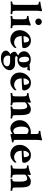

<svg xmlns="http://www.w3.org/2000/svg" viewBox="1592 -2310 932 4155"><g transform="rotate(90 2057.5 -233.0)"><path d="M85.9 -544.9Q85.9 -575.2 79.1 -591.8Q76.2 -599.6 54.7 -604.5Q33.2 -609.4 20.5 -609.4Q18.6 -609.4 17.6 -616.2Q16.6 -623 17.6 -630.9Q18.6 -638.7 20.5 -640.6Q50.8 -643.6 81.5 -648.4Q112.3 -653.3 133.8 -658.2Q155.3 -663.1 172.4 -668Q189.5 -672.9 199.2 -675.8L209 -678.7Q212.9 -677.7 217.8 -671.9Q222.7 -666 223.6 -662.1Q212.9 -601.6 212.9 -562.5V-141.6Q212.9 -69.3 220.7 -49.8Q225.6 -37.1 283.2 -32.2Q287.1 -27.3 286.6 -14.2Q286.1 -1 283.2 3.9Q216.8 -2.9 149.4 -2.9Q82 -2.9 15.6 3.9Q12.7 -1 12.2 -14.2Q11.7 -27.3 15.6 -32.2Q73.2 -37.1 78.1 -49.8Q85.9 -69.3 85.9 -141.6Z M524.4 -301.8V-141.6Q524.4 -69.3 532.2 -49.8Q537.1 -36.1 587.9 -32.2Q591.8 -27.3 591.3 -14.2Q590.8 -1 587.9 3.9Q521.5 -2.9 460.9 -2.9Q393.6 -2.9 327.1 3.9Q324.2 -1 323.7 -14.2Q323.2 -27.3 327.1 -32.2Q384.8 -37.1 389.6 -49.8Q397.5 -69.3 397.5 -141.6V-253.9Q397.5 -317.4 388.7 -334Q383.8 -343.8 361.3 -348.6Q338.9 -353.5 327.1 -353.5Q324.2 -355.5 324.2 -369.6Q324.2 -383.8 328.1 -383.8Q378.9 -387.7 432.1 -403.3Q485.4 -418.9 518.6 -435.5Q523.4 -434.6 529.3 -428.2Q535.2 -421.9 535.2 -418.9Q528.3 -399.4 525.4 -363.3Q524.4 -341.8 524.4 -301.8ZM401.4 -551.8Q380.9 -572.3 380.9 -601.6Q380.9 -630.9 401.4 -651.4Q421.9 -671.9 451.2 -671.9Q480.5 -671.9 501.5 -651.4Q522.5 -630.9 522.5 -601.6Q522.5 -572.3 501.5 -551.8Q480.5 -531.2 451.2 -531.2Q421.9 -531.2 401.4 -551.8Z M761.7 -275.4Q768.6 -274.4 819.3 -277.8Q870.1 -281.2 887.7 -283.2Q900.4 -284.2 900.4 -298.8Q900.4 -337.9 885.7 -367.2Q871.1 -396.5 840.8 -396.5Q814.5 -396.5 795.4 -372.1Q776.4 -347.7 769 -321.8Q761.7 -295.9 761.7 -275.4ZM760.7 -236.3Q760.7 -188.5 775.4 -153.8Q790 -119.1 813 -103Q835.9 -86.9 856.9 -80.1Q877.9 -73.2 897.5 -73.2Q961.9 -73.2 1006.8 -122.1Q1018.6 -119.1 1018.6 -104.5Q1018.6 -89.8 1015.6 -85.9Q996.1 -55.7 947.8 -23.4Q899.4 8.8 838.9 8.8Q752.9 8.8 693.4 -46.9Q633.8 -102.5 633.8 -195.3Q633.8 -288.1 700.2 -362.3Q766.6 -436.5 850.6 -436.5Q936.5 -436.5 979 -389.2Q1021.5 -341.8 1021.5 -289.1Q1021.5 -272.5 1013.7 -260.7Q1005.9 -249 995.1 -248Q907.2 -240.2 760.7 -236.3Z M1261.7 -396.5Q1244.1 -396.5 1232.4 -388.2Q1220.7 -379.9 1215.8 -363.8Q1210.9 -347.7 1209.5 -334Q1208 -320.3 1208 -299.8Q1208 -252 1225.1 -216.3Q1242.2 -180.7 1277.3 -180.7Q1294.9 -180.7 1306.2 -188.5Q1317.4 -196.3 1321.3 -214.4Q1325.2 -232.4 1326.2 -243.7Q1327.1 -254.9 1327.1 -278.3Q1327.1 -326.2 1312 -361.3Q1296.9 -396.5 1261.7 -396.5ZM1305.7 13.7H1198.2Q1182.6 31.2 1182.6 56.6Q1182.6 104.5 1214.8 131.3Q1247.1 158.2 1299.8 158.2Q1362.3 158.2 1388.7 133.3Q1415 108.4 1415 77.1Q1415 46.9 1384.8 30.3Q1354.5 13.7 1305.7 13.7ZM1370.1 -93.8Q1430.7 -90.8 1465.3 -54.7Q1500 -18.6 1500 13.7Q1500 99.6 1420.9 156.2Q1341.8 212.9 1238.3 212.9Q1166 212.9 1120.6 181.6Q1075.2 150.4 1075.2 100.6Q1075.2 74.2 1101.1 47.9Q1127 21.5 1158.2 5.9Q1133.8 -1 1116.7 -29.8Q1099.6 -58.6 1099.6 -89.8Q1099.6 -102.5 1124.5 -123Q1149.4 -143.6 1180.7 -161.1Q1138.7 -177.7 1114.3 -211.4Q1089.8 -245.1 1089.8 -287.1Q1089.8 -347.7 1141.1 -390.1Q1192.4 -432.6 1266.6 -432.6Q1335 -432.6 1371.1 -408.2Q1374 -405.3 1377 -405.3L1499 -417Q1509.8 -413.1 1509.8 -406.2Q1509.8 -400.4 1501 -381.3Q1492.2 -362.3 1485.4 -357.4Q1466.8 -359.4 1430.7 -363.3Q1424.8 -363.3 1424.8 -360.4Q1445.3 -332 1445.3 -292Q1445.3 -230.5 1394.5 -187.5Q1343.8 -144.5 1268.6 -144.5Q1244.1 -144.5 1217.8 -149.4Q1194.3 -129.9 1194.3 -119.1Q1194.3 -108.4 1208.5 -101.6Q1222.7 -94.7 1241.2 -94.7Q1352.5 -94.7 1370.1 -93.8Z M1677.7 -275.4Q1684.6 -274.4 1735.4 -277.8Q1786.1 -281.2 1803.7 -283.2Q1816.4 -284.2 1816.4 -298.8Q1816.4 -337.9 1801.8 -367.2Q1787.1 -396.5 1756.8 -396.5Q1730.5 -396.5 1711.4 -372.1Q1692.4 -347.7 1685.1 -321.8Q1677.7 -295.9 1677.7 -275.4ZM1676.8 -236.3Q1676.8 -188.5 1691.4 -153.8Q1706.1 -119.1 1729 -103Q1752 -86.9 1772.9 -80.1Q1793.9 -73.2 1813.5 -73.2Q1877.9 -73.2 1922.9 -122.1Q1934.6 -119.1 1934.6 -104.5Q1934.6 -89.8 1931.6 -85.9Q1912.1 -55.7 1863.8 -23.4Q1815.4 8.8 1754.9 8.8Q1668.9 8.8 1609.4 -46.9Q1549.8 -102.5 1549.8 -195.3Q1549.8 -288.1 1616.2 -362.3Q1682.6 -436.5 1766.6 -436.5Q1852.5 -436.5 1895 -389.2Q1937.5 -341.8 1937.5 -289.1Q1937.5 -272.5 1929.7 -260.7Q1921.9 -249 1911.1 -248Q1823.2 -240.2 1676.8 -236.3Z M2338.9 -435.5Q2418 -435.5 2444.8 -382.3Q2471.7 -329.1 2471.7 -205.1V-141.6Q2471.7 -69.3 2479.5 -49.8Q2484.4 -37.1 2542 -32.2Q2545.9 -27.3 2545.4 -14.2Q2544.9 -1 2542 3.9Q2475.6 -2.9 2408.2 -2.9Q2352.5 -2.9 2286.1 3.9Q2283.2 -1 2282.7 -14.2Q2282.2 -27.3 2286.1 -32.2Q2331.1 -36.1 2336.9 -49.8Q2344.7 -69.3 2344.7 -141.6V-218.8Q2344.7 -356.4 2279.3 -356.4Q2251 -356.4 2222.2 -336.9Q2193.4 -317.4 2193.4 -301.8V-141.6Q2193.4 -69.3 2201.2 -49.8Q2206.1 -36.1 2256.8 -32.2Q2260.7 -27.3 2260.3 -14.2Q2259.8 -1 2256.8 3.9Q2190.4 -2.9 2129.9 -2.9Q2062.5 -2.9 1996.1 3.9Q1993.2 -1 1992.7 -14.2Q1992.2 -27.3 1996.1 -32.2Q2053.7 -37.1 2058.6 -49.8Q2066.4 -69.3 2066.4 -141.6V-253.9Q2066.4 -317.4 2057.6 -334Q2052.7 -343.8 2030.3 -348.6Q2007.8 -353.5 1996.1 -353.5Q1993.2 -355.5 1993.2 -369.6Q1993.2 -383.8 1997.1 -383.8Q2047.9 -387.7 2101.1 -403.3Q2154.3 -418.9 2187.5 -435.5Q2191.4 -435.5 2197.8 -429.2Q2204.1 -422.9 2204.1 -418.9Q2194.3 -379.9 2194.3 -363.3Q2194.3 -358.4 2195.3 -357.4Q2197.3 -357.4 2202.1 -362.3Q2224.6 -388.7 2266.1 -412.1Q2307.6 -435.5 2338.9 -435.5Z M2836.9 -435.5Q2860.4 -435.5 2876 -433.6Q2880.9 -433.6 2880.9 -456.1Q2880.9 -456.1 2880.9 -544.9Q2880.9 -575.2 2874 -591.8Q2871.1 -599.6 2849.6 -604.5Q2828.1 -609.4 2815.4 -609.4Q2813.5 -609.4 2812.5 -616.2Q2811.5 -623 2812.5 -630.9Q2813.5 -638.7 2815.4 -640.6Q2845.7 -643.6 2876.5 -648.4Q2907.2 -653.3 2928.7 -658.2Q2950.2 -663.1 2967.3 -668Q2984.4 -672.9 2994.1 -675.8L3003.9 -678.7Q3007.8 -677.7 3012.7 -671.9Q3017.6 -666 3018.6 -662.1Q3007.8 -618.2 3007.8 -563.5V-105.5Q3007.8 -78.1 3016.6 -68.4Q3025.4 -58.6 3060.5 -58.6Q3063.5 -55.7 3063.5 -45.9Q3063.5 -36.1 3057.6 -27.3Q3032.2 -24.4 2993.2 -16.1Q2954.1 -7.8 2924.3 -0.5Q2894.5 6.8 2889.6 6.8Q2880.9 6.8 2880.9 -16.6V-32.2Q2880.9 -39.1 2877.9 -37.1Q2812.5 7.8 2757.8 7.8Q2686.5 7.8 2633.8 -51.3Q2581.1 -110.4 2581.1 -195.3Q2581.1 -243.2 2599.1 -284.2Q2617.2 -325.2 2645.5 -352.1Q2673.8 -378.9 2708.5 -398.4Q2743.2 -418 2775.9 -426.8Q2808.6 -435.5 2836.9 -435.5ZM2804.7 -385.7Q2760.7 -385.7 2740.2 -343.8Q2719.7 -301.8 2719.7 -237.3Q2719.7 -156.2 2746.6 -105.5Q2773.4 -54.7 2818.4 -54.7Q2837.9 -54.7 2859.4 -67.9Q2880.9 -81.1 2880.9 -90.8V-341.8Q2880.9 -356.4 2857.4 -371.1Q2834 -385.7 2804.7 -385.7Z M3243.2 -275.4Q3250 -274.4 3300.8 -277.8Q3351.6 -281.2 3369.1 -283.2Q3381.8 -284.2 3381.8 -298.8Q3381.8 -337.9 3367.2 -367.2Q3352.5 -396.5 3322.3 -396.5Q3295.9 -396.5 3276.9 -372.1Q3257.8 -347.7 3250.5 -321.8Q3243.2 -295.9 3243.2 -275.4ZM3242.2 -236.3Q3242.2 -188.5 3256.8 -153.8Q3271.5 -119.1 3294.4 -103Q3317.4 -86.9 3338.4 -80.1Q3359.4 -73.2 3378.9 -73.2Q3443.4 -73.2 3488.3 -122.1Q3500 -119.1 3500 -104.5Q3500 -89.8 3497.1 -85.9Q3477.5 -55.7 3429.2 -23.4Q3380.9 8.8 3320.3 8.8Q3234.4 8.8 3174.8 -46.9Q3115.2 -102.5 3115.2 -195.3Q3115.2 -288.1 3181.6 -362.3Q3248 -436.5 3332 -436.5Q3418 -436.5 3460.4 -389.2Q3502.9 -341.8 3502.9 -289.1Q3502.9 -272.5 3495.1 -260.7Q3487.3 -249 3476.6 -248Q3388.7 -240.2 3242.2 -236.3Z M3904.3 -435.5Q3983.4 -435.5 4010.3 -382.3Q4037.1 -329.1 4037.1 -205.1V-141.6Q4037.1 -69.3 4044.9 -49.8Q4049.8 -37.1 4107.4 -32.2Q4111.3 -27.3 4110.8 -14.2Q4110.4 -1 4107.4 3.9Q4041 -2.9 3973.6 -2.9Q3918 -2.9 3851.6 3.9Q3848.6 -1 3848.1 -14.2Q3847.7 -27.3 3851.6 -32.2Q3896.5 -36.1 3902.3 -49.8Q3910.2 -69.3 3910.2 -141.6V-218.8Q3910.2 -356.4 3844.7 -356.4Q3816.4 -356.4 3787.6 -336.9Q3758.8 -317.4 3758.8 -301.8V-141.6Q3758.8 -69.3 3766.6 -49.8Q3771.5 -36.1 3822.3 -32.2Q3826.2 -27.3 3825.7 -14.2Q3825.2 -1 3822.3 3.9Q3755.9 -2.9 3695.3 -2.9Q3627.9 -2.9 3561.5 3.9Q3558.6 -1 3558.1 -14.2Q3557.6 -27.3 3561.5 -32.2Q3619.1 -37.1 3624 -49.8Q3631.8 -69.3 3631.8 -141.6V-253.9Q3631.8 -317.4 3623 -334Q3618.2 -343.8 3595.7 -348.6Q3573.2 -353.5 3561.5 -353.5Q3558.6 -355.5 3558.6 -369.6Q3558.6 -383.8 3562.5 -383.8Q3613.3 -387.7 3666.5 -403.3Q3719.7 -418.9 3752.9 -435.5Q3756.8 -435.5 3763.2 -429.2Q3769.5 -422.9 3769.5 -418.9Q3759.8 -379.9 3759.8 -363.3Q3759.8 -358.4 3760.7 -357.4Q3762.7 -357.4 3767.6 -362.3Q3790 -388.7 3831.5 -412.1Q3873 -435.5 3904.3 -435.5Z"/></g></svg>

Font: Crimson
Style: Bold
Weight: 700
Version: Version 0.8 ; ttfautohint (v1.00) -l 8 -r 50 -G 200 -x 14 -D